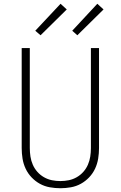

<svg xmlns="http://www.w3.org/2000/svg" viewBox="-20 -990 640 1018"><path d="M300 8Q272 8 244 3Q216 -2 191.5 -15.5Q167 -29 147.5 -49.5Q128 -70 116 -95.5Q104 -121 99.5 -149Q95 -177 95 -205V-735H138V-205Q138 -182 141.5 -159.5Q145 -137 154 -116.5Q163 -96 178 -79Q193 -62 213 -50.5Q233 -39 255 -34.5Q277 -30 300 -30Q323 -30 345 -34.5Q367 -39 387 -50.5Q407 -62 422 -79Q437 -96 446 -116.5Q455 -137 458.5 -159.5Q462 -182 462 -205V-735H505V-205Q505 -177 500.5 -149Q496 -121 484 -95.5Q472 -70 452.5 -49.5Q433 -29 408.5 -15.5Q384 -2 356 3Q328 8 300 8ZM390 -803 363 -827 496 -970 529 -940ZM195 -803 167 -827 301 -970 334 -940Z"/></svg>

Font: Iosevka Aile Extralight
Style: Regular
Weight: 200
Designer: Belleve Invis
Foundry: Belleve Invis
Version: Version 31.1.0; ttfautohint (v1.8.4)